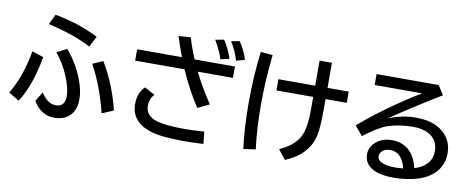

<svg xmlns="http://www.w3.org/2000/svg" viewBox="-75 -1236 4111 1668"><g transform="rotate(10 1980.0 -402.0)"><path d="M645 -603Q486.3 -685.5 265.6 -733.9L309.6 -824.2Q530.3 -782.7 693.8 -696.8ZM315.9 -140.1Q374.5 -49.8 445.3 -49.8Q527.8 -49.8 527.8 -143.1Q527.8 -212.4 485.4 -315.9Q441.4 -422.4 372.6 -503.9L460.9 -549.8Q554.2 -439.9 604 -310.1Q640.6 -214.4 640.6 -137.2Q640.6 -51.8 598.1 -1Q547.4 59.1 450.2 59.1Q335.9 59.1 265.6 -56.2ZM29.8 -88.9Q127 -249 166 -476.1L267.6 -442.9Q220.2 -181.6 122.6 -33.2ZM851.6 -49.8Q796.9 -275.4 696.8 -460L787.6 -500Q898.9 -315.4 952.6 -92.8Z M1059.1 -651.9H1454.1Q1419.9 -742.7 1393.1 -827.6L1500 -835Q1529.3 -736.3 1565.9 -651.9H1921.9V-551.8H1611.8Q1672.4 -427.2 1764.6 -289.6L1662.1 -240.7Q1568.8 -381.3 1495.1 -551.8H1059.1ZM1786.1 -691.9Q1768.6 -755.4 1712.9 -851.1L1789.1 -865.2Q1839.8 -785.6 1863.3 -709ZM1921.9 -703.1Q1900.9 -782.2 1851.1 -862.8L1924.3 -876Q1970.7 -809.6 1998 -724.1ZM1769 58.1Q1671.9 63.5 1597.2 63.5Q1394 63.5 1297.9 31.7Q1124 -24.9 1124 -182.1Q1124 -278.8 1184.1 -337.9L1275.9 -288.1Q1235.8 -248.5 1235.8 -184.6Q1235.8 -103 1323.7 -70.3Q1401.4 -41.5 1583.5 -41.5Q1660.6 -41.5 1757.3 -48.8Z M2637.2 -830.1H2746.1V-608.9H2933.1V-509.8H2746.1V-429.7Q2746.1 -265.1 2731.9 -194.3Q2696.3 -15.1 2490.2 72.3L2424.3 -11.7Q2552.7 -69.8 2598.1 -157.2Q2627.4 -214.8 2634.3 -310.5Q2637.2 -356 2637.2 -424.8V-509.8H2313V-608.9H2637.2ZM2117.7 41Q2093.8 -143.1 2093.8 -361.8Q2093.8 -593.8 2121.1 -815.9L2227.1 -806.2Q2201.7 -574.2 2201.7 -364.3Q2201.7 -150.9 2225.1 25.9Z M3145 -800.8H3692.9L3745.1 -719.7Q3491.2 -564.5 3305.2 -437.5Q3425.3 -487.8 3546.4 -487.8Q3655.3 -487.8 3728 -453.1Q3795.4 -420.9 3833 -365.2Q3872.1 -306.2 3872.1 -229.5Q3872.1 -122.1 3798.8 -49.8Q3748.5 0.5 3669.9 26.4Q3566.9 60.1 3444.3 60.1Q3303.2 60.1 3236.3 7.8Q3184.1 -33.2 3184.1 -103Q3184.1 -155.8 3222.2 -196.8Q3279.8 -258.8 3377.9 -258.8Q3481.9 -258.8 3544.4 -189Q3589.8 -138.2 3609.9 -52.7Q3760.3 -100.6 3760.3 -229.5Q3760.3 -327.1 3678.7 -373.5Q3624 -404.8 3540 -404.8Q3414.6 -404.8 3313.5 -370.1Q3238.8 -344.7 3112.8 -247.6L3043.9 -330.6Q3179.7 -447.8 3353 -568.4Q3472.7 -651.4 3564 -704.6H3145ZM3515.1 -33.7Q3480.5 -171.9 3378.9 -171.9Q3322.8 -171.9 3297.9 -136.2Q3286.1 -120.1 3286.1 -101.6Q3286.1 -63 3340.8 -43.5Q3380.4 -29.8 3446.8 -29.8Q3475.1 -29.8 3515.1 -33.7Z"/></g></svg>

Font: BIZ UDPGothic
Style: Bold
Weight: 700
Designer: TypeBank Co., Ltd.
Foundry: Morisawa Inc.
Version: Version 1.051